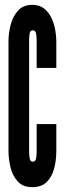

<svg xmlns="http://www.w3.org/2000/svg" viewBox="-20 -763 267 791"><path d="M113 8Q74 8 52.8 -15.8Q31.5 -39.5 23.2 -74Q15 -108.5 15 -141V-594Q15 -626.5 24 -661Q33 -695.5 54.2 -719.2Q75.5 -743 113 -743Q143 -743 162.2 -727.5Q181.5 -712 192.5 -688Q203.5 -664 207.8 -638.8Q212 -613.5 212 -594V-483H131V-598Q131 -610 128.8 -624Q126.5 -638 115 -638Q104 -638 102 -624Q100 -610 100 -598V-137Q100 -125 102.2 -111Q104.5 -97 115 -97Q126.5 -97 128.8 -111Q131 -125 131 -137V-252H212V-141Q212 -102.5 203 -68.5Q194 -34.5 172.5 -13.2Q151 8 113 8Z"/></svg>

Font: League Gothic Condensed
Style: Regular
Weight: 400
Width: 3
Designer: The League of Moveable Type
Version: Version 2.001